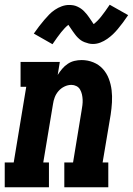

<svg xmlns="http://www.w3.org/2000/svg" viewBox="-35 -792 562 812"><path d="M-15 0V-105H23L76 -425H52V-530H218L209 -475Q217 -488 227.5 -500.5Q238 -513 251.5 -522Q265 -531 280 -534.5Q295 -538 310 -538Q336 -538 359.5 -528.5Q383 -519 399.5 -501Q416 -483 425 -459.5Q434 -436 437 -411Q440 -386 438.5 -359.5Q437 -333 433 -307L399 -105H423V0H237V-105H274L310 -324Q310 -324 310 -324Q310 -324 310 -324Q312 -335 313.5 -347Q315 -359 314.5 -370.5Q314 -382 311.5 -393Q309 -404 303.5 -413.5Q298 -423 288 -428Q278 -433 267 -433Q252 -433 237.5 -426Q223 -419 212.5 -407Q202 -395 196.5 -380.5Q191 -366 189 -351L148 -105H172V0ZM187 -605 108 -650Q120 -667 131 -681.5Q142 -696 152.5 -708Q163 -720 173 -730.5Q183 -741 197 -750.5Q211 -760 226.5 -765.5Q242 -771 257 -771Q267 -771 275.5 -769.5Q284 -768 292.5 -764Q301 -760 307.5 -755.5Q314 -751 321 -744Q328 -737 333 -730.5Q338 -724 342.5 -717.5Q347 -711 352 -703.5Q357 -696 361 -690Q377 -702 392.5 -721.5Q408 -741 429 -772L507 -728Q495 -710 484 -695.5Q473 -681 463 -669Q453 -657 442.5 -647Q432 -637 418.5 -627.5Q405 -618 389.5 -612Q374 -606 358 -606Q349 -606 340.5 -608Q332 -610 323 -613.5Q314 -617 307.5 -621.5Q301 -626 294 -633Q287 -640 282 -647Q277 -654 272.5 -660Q268 -666 263 -674Q258 -682 254 -687Q239 -675 223.5 -655.5Q208 -636 187 -605Z"/></svg>

Font: Iosevka Slab Extrabold Oblique
Style: Regular
Weight: 800
Italic angle: -9°
Monospace: yes
Designer: Belleve Invis
Foundry: Belleve Invis
Version: Version 11.1.1; ttfautohint (v1.8.3)